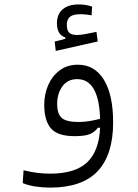

<svg xmlns="http://www.w3.org/2000/svg" viewBox="-20 -628 626 871"><path d="M206.5 223.1Q174.8 223.1 142.1 218.3Q109.4 213.4 83 202.6L86.9 144.5Q119.6 152.3 147.9 156Q176.3 159.7 208 159.7Q321.3 159.7 375.5 108.2Q429.7 56.6 434.1 -48.8L423.8 -48.3Q412.6 -31.7 390.6 -21Q368.7 -10.3 318.4 -10.3Q241.7 -10.3 211.2 -45.4Q180.7 -80.6 180.7 -152.8Q180.7 -201.2 199 -242.7Q217.3 -284.2 251.5 -309.3Q285.6 -334.5 333 -334.5Q409.2 -334.5 451.2 -266.4Q493.2 -198.2 493.2 -72.8Q493.2 74.2 422.9 148.7Q352.5 223.1 206.5 223.1ZM434.1 -88.9Q428.7 -269 330.1 -269Q286.6 -269 262.9 -236.1Q239.3 -203.1 239.3 -156.2Q239.3 -111.8 259.8 -93.3Q280.3 -74.7 336.4 -74.7Q362.8 -74.7 386.7 -78.9Q410.6 -83 434.1 -88.9ZM232.9 -397 228 -439.5 276.4 -451.7V-458Q238.3 -470.7 238.3 -522Q238.3 -564 264.6 -585.9Q291 -607.9 336.4 -607.9Q369.6 -607.9 397.9 -598.1L395.5 -558.6Q383.3 -560.5 371.1 -562Q358.9 -563.5 345.7 -563.5Q311 -563.5 297.1 -551.5Q283.2 -539.6 283.2 -515.6Q283.2 -489.7 294.2 -479.5Q305.2 -469.2 330.1 -469.2Q346.2 -469.2 370.6 -474.1Q395 -479 417.5 -483.4L423.3 -439.9Z"/></svg>

Font: CaskaydiaMono NF Light
Style: Regular
Weight: 300
Designer: Aaron Bell
Foundry: Saja Typeworks
Version: Version 2111.001; ttfautohint (v1.8.4);Nerd Fonts 3.1.1